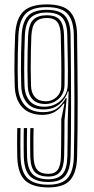

<svg xmlns="http://www.w3.org/2000/svg" viewBox="-20 -826 417 854"><path d="M195.2 7.6Q126.4 7.6 93 -22.3Q59.7 -52.2 56.9 -125.4Q56.6 -135.3 56.4 -152.1Q56.1 -169 56.1 -188.4Q56.1 -207.9 56.3 -226Q56.4 -244.1 56.9 -256.3H71.4Q71.1 -245.2 70.9 -227.2Q70.6 -209.2 70.6 -189.5Q70.6 -169.7 70.9 -152.5Q71.1 -135.4 71.4 -125.9Q74 -58.7 104 -31.6Q134.1 -4.5 195.2 -4.5Q256.2 -4.5 281.5 -34.8Q306.9 -65.1 308.5 -129Q309.9 -195.3 310.5 -258.3Q311.1 -321.3 311 -385.6Q310.8 -450 310.1 -519.8Q309.4 -589.6 308.3 -669.8Q307.4 -733.5 281.1 -763.9Q254.8 -794.3 187.9 -794.3Q121.9 -794.3 93.6 -764.5Q65.3 -734.6 61.8 -669.1Q60.1 -629.6 59.3 -590.2Q58.5 -550.8 58.6 -513.4Q58.8 -476.1 60 -442.7Q62.2 -390.4 89.6 -358.8Q117.1 -327.2 172.1 -327.2Q210 -327.2 232.9 -343.3Q255.8 -359.4 272.2 -389.2L276.6 -389.4L266.8 -290.3Q266.8 -270.3 266.6 -243.9Q266.5 -217.6 266.2 -188.5Q265.9 -159.4 265.3 -131.2Q264 -81.3 247 -61Q230 -40.7 195.2 -40.7Q156.7 -40.7 136.8 -59Q116.9 -77.3 114.9 -125Q114.7 -134.8 114.4 -151.6Q114.1 -168.4 114.1 -188Q114.1 -207.6 114.3 -225.7Q114.4 -243.8 114.9 -256.3H129.4Q129.1 -244.9 128.9 -226.8Q128.6 -208.6 128.6 -188.9Q128.6 -169.2 128.9 -152Q129.2 -134.9 129.4 -125.3Q130.9 -87.6 145.9 -70.2Q160.9 -52.8 195.2 -52.8Q223.5 -52.8 236.9 -70.9Q250.2 -89 251.1 -131.5Q251.7 -156.6 252 -184.6Q252.2 -212.7 252.4 -241.2Q252.6 -269.7 252.6 -296.1L266.7 -365.1H263.1Q243.5 -339.1 221.4 -327.1Q199.4 -315.1 168.4 -315.1Q111.9 -315.1 80 -347.9Q48 -380.8 45.5 -442.4Q44.3 -476 44.1 -514.8Q44 -553.7 44.8 -593.6Q45.6 -633.4 47.3 -669.8Q51.2 -743.1 83.8 -774.8Q116.3 -806.4 187.9 -806.4Q262.7 -806.4 292.3 -773.1Q321.9 -739.8 322.8 -669.8Q323.9 -590.1 324.6 -520.1Q325.3 -450.2 325.5 -385.7Q325.6 -321.2 325 -258Q324.4 -194.9 323 -128.6Q321.1 -58.9 292.7 -25.6Q264.3 7.6 195.2 7.6ZM195.2 -16.5Q141.5 -16.5 114.9 -41Q88.3 -65.4 85.9 -126.5Q85.4 -139.5 85.3 -164.6Q85.1 -189.8 85.3 -215.7Q85.4 -241.5 85.9 -256.3H100.4Q100.1 -243.7 99.9 -226.9Q99.6 -210 99.6 -191.8Q99.6 -173.5 99.9 -156.1Q100.1 -138.6 100.6 -124.6Q103.1 -73.4 125.3 -51Q147.5 -28.6 195.2 -28.6Q237.8 -28.6 258 -51.7Q278.3 -74.8 279.7 -130.5Q280.6 -167.4 280.8 -207.5Q281.1 -247.6 281.3 -287.5L285.2 -419.8H281.6Q273.4 -388.6 245.8 -363.9Q218.3 -339.2 173.3 -339.2Q124.9 -339.2 100.6 -367.6Q76.3 -396 74.5 -443Q73.3 -477.8 73.1 -515.6Q73 -553.5 73.8 -592.4Q74.6 -631.3 76.3 -669Q79.4 -729.1 105.1 -755.7Q130.8 -782.3 187.9 -782.3Q245.8 -782.3 269.5 -755.1Q293.1 -727.9 293.8 -669.5Q294.5 -630 294.9 -588Q295.3 -545.9 295.6 -503.7Q295.8 -461.4 295.9 -421.2Q296.1 -381 296.1 -344.8Q296.1 -308.7 295.8 -278.9Q295.8 -258.8 295.6 -235.3Q295.4 -211.8 295 -185.3Q294.7 -158.8 294 -129.8Q292.3 -72 270.4 -44.3Q248.5 -16.5 195.2 -16.5ZM177.7 -351.3Q207 -351.3 230.4 -364.5Q253.8 -377.6 267.6 -400.3Q281.4 -422.9 281.5 -450.8Q282.5 -516.7 281.3 -566.2Q280.2 -615.7 279.3 -669.5Q278.5 -722.2 257.9 -746.2Q237.4 -770.2 187.9 -770.2Q140.8 -770.2 117 -747.5Q93.1 -724.9 90.6 -667.6Q89.3 -636.3 88.4 -598Q87.5 -559.7 87.6 -519.7Q87.6 -479.8 89 -443.2Q90.8 -401 112.8 -376.2Q134.9 -351.3 177.7 -351.3ZM181.1 -363.4Q144.7 -363.4 124.8 -384.3Q104.9 -405.2 103.5 -443.5Q102.3 -479.2 102.1 -518.1Q102 -557 102.8 -595.1Q103.6 -633.3 105 -666.5Q107.6 -718.2 128 -738.2Q148.4 -758.1 187.9 -758.1Q229.7 -758.1 246.7 -736.7Q263.7 -715.2 264.8 -669.2Q266 -613.5 266.9 -562.2Q267.9 -510.8 267 -448.7Q266.6 -409.9 241.2 -386.7Q215.8 -363.4 181.1 -363.4ZM184.2 -375.5Q211.4 -375.5 231.8 -394.5Q252.3 -413.6 252.5 -444.8Q253.4 -507.9 252.5 -561.5Q251.6 -615.2 250.3 -669.2Q249.2 -709.6 235.1 -727.8Q221 -746 187.9 -746Q155.5 -746 138.6 -728.6Q121.7 -711.1 119.5 -666.1Q118.3 -634.7 117.4 -597.5Q116.5 -560.2 116.6 -520.9Q116.8 -481.6 118 -443.6Q119.2 -411.3 136.1 -393.4Q153 -375.5 184.2 -375.5Z"/></svg>

Font: Big Shoulders Inline Thin
Style: Regular
Weight: 100
Designer: Patric King
Foundry: XO Type Co
Version: Version 2.002